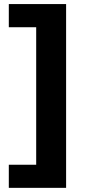

<svg xmlns="http://www.w3.org/2000/svg" viewBox="-20 -761 449 939"><path d="M303.3 -741.1V157.7H23.1V44.7H157V-627.8H23.1V-741.1Z"/></svg>

Font: Inter Zeller
Style: Bold
Weight: 700
Designer: Rasmus Andersson; Joe Bland
Foundry: zeller
Version: Version 3.015;git-dec3a8cb1